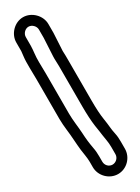

<svg xmlns="http://www.w3.org/2000/svg" viewBox="-225 -759 639 876"><g transform="rotate(-30 95.0 -321.5)"><path d="M106 47C87 47 72 31 72 12V-16C72 -32 71 -47 68 -62C62 -96 60 -112 58 -150C56 -182 50 -219 50 -254V-465C50 -483 49 -503 49 -525C48 -558 54 -586 54 -610V-655C54 -673 70 -690 88 -690C106 -690 123 -673 123 -655V-611L118 -517C117 -501 119 -484 119 -465V-254C119 -211 121 -175 125 -147C129 -121 132 -103 133 -93C136 -69 141 -53 141 -25V12C141 31 125 47 106 47ZM88 -740C43 -740 4 -700 4 -655V-610C4 -608 3 -598 1 -583C-3 -552 0 -499 0 -465V-254C0 -234 2 -215 4 -196C9 -158 10 -118 14 -84C16 -66 22 -39 22 -16V12C22 58 61 97 107 97C153 97 191 58 191 12V-25C191 -41 190 -56 187 -69C180 -101 182 -111 175 -154C171 -178 169 -212 169 -254V-465C169 -484 169 -499 168 -516L173 -609V-610V-655C173 -700 133 -740 88 -740Z"/></g></svg>

Font: AppleStorm
Style: XbdOut
Weight: 800
Foundry: Cannot Into Space Fonts
Version: Version 1.01